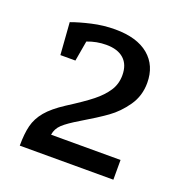

<svg xmlns="http://www.w3.org/2000/svg" viewBox="-91 -843 580 613"><g transform="rotate(20 199.0 -536.5)"><path d="M358 -377V-310H40Q40 -351 47 -378.5Q54 -406 74 -430Q94 -454 134 -480Q186 -513 213 -534.5Q240 -556 255.5 -579.5Q271 -603 271 -633Q271 -669 250 -688Q229 -707 190 -707Q157 -707 126 -695L114 -626H63L55 -735Q82 -745 121 -754Q160 -763 200 -763Q274 -763 314 -729.5Q354 -696 354 -637Q354 -593 330 -558.5Q306 -524 274.5 -501.5Q243 -479 194 -450Q157 -428 141 -413Q125 -398 122 -377Z"/></g></svg>

Font: Enriqueta
Style: Regular
Weight: 400
Designer: Viviana Monsalve, Gustavo Ibarra
Foundry: 72Puntos
Version: Version 2.000